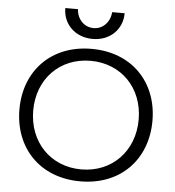

<svg xmlns="http://www.w3.org/2000/svg" viewBox="-61 -977 949 1041"><g transform="rotate(5 414.0 -456.5)"><path d="M414 8C634 8 776 -143 776 -353C776 -562 634 -713 414 -713C194 -713 52 -562 52 -353C52 -143 194 8 414 8ZM414 -57C247 -57 127 -181 127 -353C127 -525 247 -648 414 -648C581 -648 701 -525 701 -353C701 -181 581 -57 414 -57ZM321 -921H252C252 -832 320 -767 414 -767C507 -767 575 -832 575 -921H507C503 -866 464 -826 414 -826C363 -826 324 -866 321 -921Z"/></g></svg>

Font: Absans
Style: Regular
Weight: 400
Designer: Valerio Monopoli
Version: Version 1.200;Glyphs 3.2 (3217)